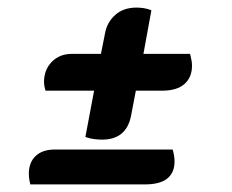

<svg xmlns="http://www.w3.org/2000/svg" viewBox="-20 -486 612 506"><path d="M249 -118Q239 -118 227.5 -119.5Q216 -121 205 -125L228 -247H100Q96 -260 96 -270Q96 -302 116.5 -323Q137 -344 169 -344H246L257 -399Q262 -427 283.5 -446.5Q305 -466 340 -466Q349 -466 359 -464.5Q369 -463 379 -459L358 -344H481Q483 -335 484.5 -328Q486 -321 486 -313Q486 -282 466 -264.5Q446 -247 407 -247H338L325 -179Q312 -118 249 -118ZM60 0Q56 -15 56 -28Q56 -58 74 -75Q92 -92 125 -92H435Q440 -75 440 -61Q440 0 362 0Z"/></svg>

Font: Sansita Swashed ExtraBold
Style: Regular
Weight: 800
Designer: Pablo Cosgaya
Foundry: Omnibus-Type
Version: Version 1.003; ttfautohint (v1.8.3)